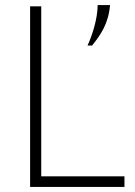

<svg xmlns="http://www.w3.org/2000/svg" viewBox="-20 -739 533 759"><path d="M326 -559H344C377 -600 409 -645 415 -719H366C366 -666 345 -600 326 -559ZM99 0H472V-42H143V-714H99Z"/></svg>

Font: Kathrein 35 Thin
Style: Regular
Weight: 250
Designer: Lazydogs Typefoundry, based on Open Sans by Ascender Corporation
Foundry: Lazydogs Typefoundry
Version: Version 1.003;PS 001.003;hotconv 1.0.88;makeotf.lib2.5.64775